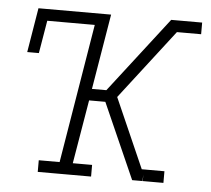

<svg xmlns="http://www.w3.org/2000/svg" viewBox="-44 -577 687 624"><g transform="rotate(5 300.0 -265.0)"><path d="M442 0 445 -21 444 -24 437 -38H511V0ZM101 0V-38H169L244 -492H89L71 -385H33L57 -530H294L253 -284H300L490 -530H529L526 -509L529 -530H591V-492H512L337 -265L437 -38L444 -24L445 -21L441 0H409L300 -246H247L212 -38H275V0Z"/></g></svg>

Font: Iosevka Slab XLtExObl
Style: Regular
Weight: 200
Width: 7
Italic angle: -9°
Monospace: yes
Designer: Belleve Invis
Foundry: Belleve Invis
Version: Version 11.1.1; ttfautohint (v1.8.3)